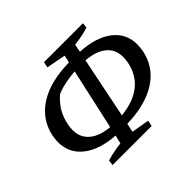

<svg xmlns="http://www.w3.org/2000/svg" viewBox="-157 -863 1077 1077"><g transform="rotate(-45 381.5 -325.0)"><path d="M173 15 177 -17Q206 -26 234.5 -31.5Q263 -37 290 -40L302 -90Q182 -98 114.5 -151.5Q47 -205 47 -292Q47 -303 48.5 -315Q50 -327 52 -340Q74 -446 165.5 -504.5Q257 -563 407 -565L417 -609L302 -631L309 -665H618L615 -634Q561 -617 502 -611L493 -564Q615 -557 682.5 -504.5Q750 -452 750 -365Q750 -353 748.5 -341Q747 -329 745 -316Q724 -211 633.5 -152.5Q543 -94 395 -90L384 -38L490 -20L483 15ZM644 -371Q644 -431 602.5 -466Q561 -501 481 -508L407 -145Q606 -166 640 -330Q644 -352 644 -371ZM153 -282Q153 -223 194.5 -187.5Q236 -152 314 -145L394 -507Q352 -504 312.5 -495.5Q273 -487 245 -474Q208 -441 187.5 -406Q167 -371 157 -323Q153 -302 153 -282Z"/></g></svg>

Font: Piazzolla SC Medium
Style: Italic
Weight: 500
Italic angle: -11.3°
Designer: Juan Pablo del Peral
Foundry: Huerta Tipografica
Version: Version 1.330